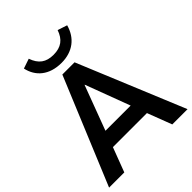

<svg xmlns="http://www.w3.org/2000/svg" viewBox="-259 -1081 1221 1221"><g transform="rotate(-45 352.0 -470.5)"><path d="M135.3 0 197.8 -165H503.9L566.9 0H704.1L406.7 -718.8H296.9L-1.5 0ZM346.2 -774.4C445.8 -774.4 515.1 -827.6 540 -918.5L475.6 -939.9C454.1 -877.4 415 -846.7 346.2 -846.7C279.3 -846.7 239.7 -875.5 216.8 -940.9L150.9 -918.5C168.9 -833.5 234.9 -774.4 346.2 -774.4ZM352.1 -571.8 464.4 -272H237.8L350.1 -571.8Z"/></g></svg>

Font: Winston SemiBold
Style: Regular
Weight: 600
Designer: Vernon Adams, Kim Jin-seong, David Berlow, Cristiano Sobral
Foundry: The Winston Project Authors
Version: Version 3.004